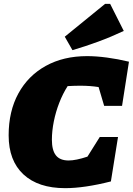

<svg xmlns="http://www.w3.org/2000/svg" viewBox="-20 -966 691 999"><path d="M319 13Q179 13 102 -58.5Q25 -130 25 -262Q25 -387 75.5 -479.5Q126 -572 218 -623Q310 -674 433 -674Q480 -674 536.5 -666.5Q593 -659 651 -645L615 -415H522L493 -513Q449 -520 398 -520Q383 -520 366.5 -519.5Q350 -519 332 -518Q307 -479 288.5 -431.5Q270 -384 260 -334Q250 -284 250 -239Q250 -184 271 -157.5Q292 -131 337 -131Q375 -131 435 -151L499 -253H594L557 -22Q419 13 319 13ZM357 -705 317 -775 527 -946H553L624 -805Q558 -774 491.5 -749.5Q425 -725 357 -705Z"/></svg>

Font: Piazzolla Black
Style: Italic
Weight: 900
Italic angle: -11.3°
Designer: Juan Pablo del Peral
Foundry: Huerta Tipografica
Version: Version 1.330